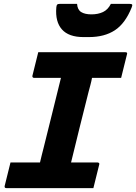

<svg xmlns="http://www.w3.org/2000/svg" viewBox="-20 -969 701 989"><path d="M461 0H13Q2 0 4 -11Q12 -44 19 -71.5Q26 -99 34 -132H186Q190 -148 195 -169.5Q200 -191 204 -205Q226 -295 249 -386Q272 -477 294 -568H155Q150 -568 148 -571.5Q146 -575 147 -579Q155 -612 162 -639.5Q169 -667 177 -700H626Q638 -700 634 -689Q626 -656 619 -628.5Q612 -601 604 -568H454Q451 -551 445.5 -530.5Q440 -510 436 -495Q413 -405 390.5 -313.5Q368 -222 346 -132H483Q488 -132 490.5 -128.5Q493 -125 491 -121Q483 -88 476 -60.5Q469 -33 461 0ZM551 -949H648Q658 -949 660.5 -945.5Q663 -942 658 -930Q625 -848 571.5 -813Q518 -778 438 -778H410Q334 -778 299 -817.5Q264 -857 270 -930Q271 -942 274.5 -945.5Q278 -949 288 -949H377Q379 -919 398 -907Q417 -895 451 -895Q485 -895 510.5 -907Q536 -919 551 -949Z"/></svg>

Font: Recursive Mn Lnr St XBd
Style: Italic
Weight: 800
Italic angle: -15°
Monospace: yes
Version: Version 1.079;hotconv 1.0.112;makeotfexe 2.5.65598; ttfautoh